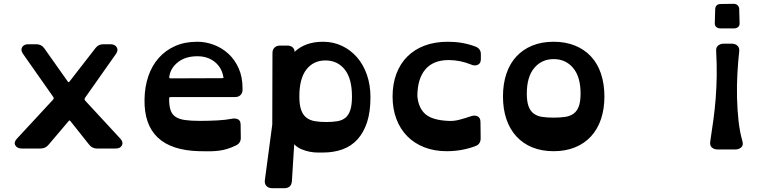

<svg xmlns="http://www.w3.org/2000/svg" viewBox="-20 -779 3974 1007"><path d="M489 0Q463 0 447 -21L350 -143Q345 -151 340 -144L234 -19Q218 0 192 0H95Q70 0 60.5 -16.5Q51 -33 69 -52L258 -256Q265 -263 259 -271L101 -496Q87 -516 96 -531.5Q105 -547 129 -547H170Q197 -547 212 -526L335 -352Q340 -344 345 -352L481 -527Q496 -547 522 -547H559Q582 -547 592 -531.5Q602 -516 588 -496L426 -266Q421 -258 427 -251L611 -52Q628 -33 619.5 -16.5Q611 0 586 0Z M876 -270Q871 -270 869 -268.5Q867 -267 867 -261Q867 -224 874.5 -201.5Q882 -179 900.5 -166.5Q919 -154 950 -149.5Q981 -145 1029 -145Q1074 -145 1120 -147.5Q1166 -150 1195 -156Q1211 -160 1226.5 -154Q1242 -148 1242 -125L1243 -56Q1243 -28 1217 -16Q1194 -5 1173.5 1.5Q1153 8 1131 11Q1109 14 1083.5 14.5Q1058 15 1026 14Q733 7 738 -258Q739 -324 758 -379.5Q777 -435 812.5 -475Q848 -515 898.5 -537.5Q949 -560 1015 -560Q1059 -560 1101.5 -544Q1144 -528 1177.5 -497.5Q1211 -467 1231.5 -421.5Q1252 -376 1252 -317V-308Q1252 -291 1241.5 -280.5Q1231 -270 1213 -270ZM1015 -484Q953 -484 913.5 -453Q874 -422 868 -377Q867 -371 869 -369.5Q871 -368 876 -368L1145 -369Q1150 -369 1151.5 -370Q1153 -371 1151 -378Q1142 -426 1105.5 -455Q1069 -484 1015 -484Z M1525 -507Q1581 -560 1674 -560Q1728 -560 1773.5 -538.5Q1819 -517 1852.5 -478.5Q1886 -440 1904.5 -386.5Q1923 -333 1923 -269Q1923 -192 1905 -137.5Q1887 -83 1854.5 -47.5Q1822 -12 1776 4.5Q1730 21 1674 21Q1663 21 1645 21Q1627 21 1605 17Q1584 13 1562 4Q1540 -5 1523 -22L1511 171Q1508 208 1471 208H1407Q1389 208 1378 197Q1367 186 1369 167L1408 -126L1409 -501Q1409 -519 1420 -529.5Q1431 -540 1449 -540H1487Q1504 -540 1514.5 -531Q1525 -522 1525 -507ZM1687 -462Q1624 -462 1587 -414.5Q1550 -367 1550 -273Q1550 -229 1559.5 -202.5Q1569 -176 1587 -162Q1605 -148 1631.5 -143.5Q1658 -139 1692 -139Q1725 -139 1750.5 -143.5Q1776 -148 1792.5 -162Q1809 -176 1817.5 -202.5Q1826 -229 1826 -273Q1826 -367 1788 -414.5Q1750 -462 1687 -462Z M2452 -440Q2393 -464 2333 -464Q2252 -464 2210.5 -414.5Q2169 -365 2169 -274Q2175 -212 2211 -180.5Q2247 -149 2330 -145Q2359 -143 2389.5 -151Q2420 -159 2452 -170Q2471 -176 2485.5 -168.5Q2500 -161 2500 -139L2501 -54Q2501 -23 2474 -13Q2403 14 2323 14Q2258 14 2205.5 -6.5Q2153 -27 2116 -64.5Q2079 -102 2059 -155Q2039 -208 2039 -273Q2039 -339 2059 -392Q2079 -445 2116.5 -482.5Q2154 -520 2207.5 -540Q2261 -560 2329 -560Q2407 -560 2473 -535Q2502 -524 2502 -495V-469Q2502 -447 2486.5 -439.5Q2471 -432 2452 -440Z M2884 14Q2821 14 2772 -6Q2723 -26 2688.5 -63.5Q2654 -101 2636 -154Q2618 -207 2618 -273Q2618 -339 2636 -392.5Q2654 -446 2688.5 -483Q2723 -520 2772 -540Q2821 -560 2884 -560Q2946 -560 2995.5 -540Q3045 -520 3079.5 -483Q3114 -446 3132 -392.5Q3150 -339 3150 -273Q3150 -207 3132 -154Q3114 -101 3079.5 -63.5Q3045 -26 2995.5 -6Q2946 14 2884 14ZM2884 -469Q2821 -469 2782 -422.5Q2743 -376 2743 -288Q2743 -247 2752 -222Q2761 -197 2779 -183.5Q2797 -170 2823 -166Q2849 -162 2884 -162Q2918 -162 2944.5 -166Q2971 -170 2989 -183.5Q3007 -197 3016 -222Q3025 -247 3025 -288Q3025 -376 2986 -422.5Q2947 -469 2884 -469Z M3759 -630Q3745 -630 3736.5 -637.5Q3728 -645 3729 -659L3731 -730Q3732 -758 3761 -758L3827 -759Q3841 -759 3849 -751Q3857 -743 3857 -731L3859 -659Q3860 -645 3851.5 -637.5Q3843 -630 3829 -630ZM3744 5Q3726 5 3714 -5Q3702 -15 3705 -36Q3714 -95 3721.5 -150Q3729 -205 3733.5 -261.5Q3738 -318 3739 -379.5Q3740 -441 3736 -514Q3735 -531 3747 -540.5Q3759 -550 3776 -550H3818Q3836 -550 3847.5 -539.5Q3859 -529 3857 -510Q3851 -456 3847.5 -393Q3844 -330 3845.5 -267Q3847 -204 3853.5 -145Q3860 -86 3874 -38Q3880 -16 3867 -5.5Q3854 5 3837 5Z"/></svg>

Font: OpenDyslexic3
Style: Bold
Weight: 700
Designer: Abelardo Gonzalez
Version: Version 1.000;PS 001.001;hotconv 1.0.56